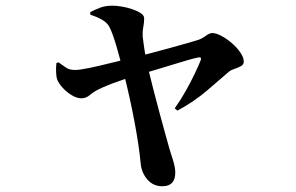

<svg xmlns="http://www.w3.org/2000/svg" viewBox="-20 -596 1040 675"><path d="M297.8 -544.2 297 -553.6Q315.4 -562.7 333 -569.4Q350.7 -576 375.8 -576Q389.3 -576 407.7 -573Q426.2 -570 444.4 -563.9Q462.5 -557.8 474.7 -549.8Q486.8 -541.7 486.8 -531.6Q487 -517.2 483.8 -500.9Q480.6 -484.5 481.6 -467.7Q482.8 -458.5 485.2 -440.2Q487.5 -422 491.3 -400.9Q495.1 -379.8 499.4 -360.7Q509.4 -320.5 519.9 -278.8Q530.4 -237.2 541 -198.7Q551.5 -160.2 560.4 -127.9Q569.3 -95.6 575.3 -74.1Q580.6 -57.6 588.4 -32.4Q596.2 -7.2 596.2 10.6Q596.2 58.8 550.8 58.8Q518 58.8 497.4 34.3Q476.7 9.8 474.2 -24.6Q471.9 -50.5 466.5 -87.2Q461.1 -123.9 453.1 -166.6Q445.1 -209.4 435.4 -253.1Q425.8 -296.9 415.6 -336.4Q409.6 -358.6 403.3 -383.2Q396.9 -407.7 390.3 -430.5Q383.6 -453.3 377 -471.9Q370.4 -490.5 364.6 -501.2Q357.6 -515.5 339.6 -526.1Q321.6 -536.6 297.8 -544.2ZM185.7 -376.9Q200.3 -366.9 211.5 -358.6Q222.8 -350.2 243.6 -350Q259.9 -350 294.7 -357.2Q329.5 -364.4 371.6 -375.1Q413.7 -385.7 450.8 -394.2Q476.3 -400.2 509.9 -409.1Q543.4 -418 577.6 -427.3Q611.7 -436.6 638.3 -444.3Q664.9 -452.1 676 -455.4Q690.2 -460.1 703.3 -469.9Q716.4 -479.8 726.3 -479.8Q739.7 -479.8 758.7 -469.6Q777.8 -459.5 795.4 -444.1Q813.1 -428.8 825.1 -411.3Q837 -393.7 837 -379.2Q837 -368.9 827 -363.4Q817 -357.9 804.5 -353.9Q792 -349.9 784.5 -343.7Q755.4 -318.6 709 -278.7Q662.6 -238.7 603.8 -207.2L594.2 -215.1Q614.9 -244.1 632.8 -276Q650.8 -307.8 664.4 -336.5Q678.1 -365.1 685.2 -383.2Q688 -390.7 685.1 -393.1Q682.2 -395.5 674.2 -393.5Q660 -390.5 635.9 -383.4Q611.8 -376.4 581.9 -367.2Q551.9 -358 519.9 -348.4Q487.9 -338.8 457.8 -330.3Q436.7 -324 413.6 -316.3Q390.4 -308.5 370.9 -301Q351.4 -293.5 340.2 -288.3Q312.5 -276.2 297.7 -263.3Q283 -250.4 266.6 -250.4Q250.3 -250.4 232.2 -261.3Q214.1 -272.2 200.3 -287.4Q186.5 -302.7 181.2 -315.9Q177.7 -326.2 177.2 -342.7Q176.6 -359.1 178.3 -374.3Z"/></svg>

Font: Source Han Serif JP VF
Style: Regular
Weight: 250
Designer: Ryoko NISHIZUKA 西塚涼子 (kana & ideographs); Frank Grießhammer (Latin, Greek & Cyrillic); Wenlong ZHANG 张文龙 (bopomofo); San
Foundry: Adobe
Version: Version 2.001;hotconv 1.1.0;makeotfexe 2.6.0